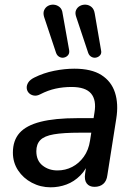

<svg xmlns="http://www.w3.org/2000/svg" viewBox="-20 -790 577 819"><path d="M196 9Q153 9 116 -10.5Q79 -30 57 -63.5Q35 -97 35 -139Q35 -191 63.5 -223Q92 -255 153 -270.5Q214 -286 310 -286H390L381 -224H319Q250 -224 209.5 -217Q169 -210 152 -192.5Q135 -175 135 -145Q135 -105 161.5 -84Q188 -63 225 -63Q259 -63 288 -78Q317 -93 337.5 -121.5Q358 -150 364 -190L383 -310Q392 -363 368.5 -391Q345 -419 285 -419Q250 -419 217.5 -412Q185 -405 152 -388Q137 -380 124 -382.5Q111 -385 103 -393.5Q95 -402 94 -414Q93 -426 100.5 -438Q108 -450 126 -459Q166 -479 211 -488Q256 -497 297 -497Q370 -497 412.5 -470Q455 -443 470.5 -395Q486 -347 476 -284L438 -43Q435 -18 420.5 -5.5Q406 7 383 7Q361 7 350 -7.5Q339 -22 343 -49L354 -122L362 -107Q349 -68 322.5 -41.5Q296 -15 263.5 -3Q231 9 196 9ZM356 -565 305 -718Q299 -735 304.5 -747Q310 -759 321.5 -765Q333 -771 346.5 -770Q360 -769 370.5 -760Q381 -751 384 -733L411 -576Q414 -563 407.5 -555Q401 -547 390.5 -544.5Q380 -542 370 -547.5Q360 -553 356 -565ZM219 -565 168 -718Q163 -735 168.5 -747Q174 -759 185 -765Q196 -771 209.5 -770Q223 -769 234 -760Q245 -751 247 -733L275 -576Q277 -563 270.5 -555Q264 -547 253.5 -544.5Q243 -542 233 -547.5Q223 -553 219 -565Z"/></svg>

Font: Nunito ExtraLight SemiBold
Style: Italic
Weight: 600
Italic angle: -9°
Version: Version 3.602